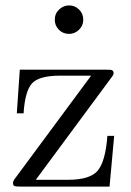

<svg xmlns="http://www.w3.org/2000/svg" viewBox="-20 -688 484 708"><path d="M182 -615Q182 -638 198 -653Q214 -668 235 -668Q256 -668 271.5 -653Q287 -638 287 -615Q287 -593 271 -578Q255 -563 235 -563Q212 -563 197 -578.5Q182 -594 182 -615ZM28 -14Q28 -21 37 -32L316 -409H202Q123 -409 97.5 -380Q72 -351 67 -270H42L53 -431H373Q384 -431 388.5 -430.5Q393 -430 396 -427Q399 -424 399 -418Q399 -412 390 -401L112 -25H230Q313 -25 341 -59.5Q369 -94 376 -187H401L384 0H54Q38 0 33 -2Q28 -4 28 -14Z"/></svg>

Font: CMU Serif
Style: Roman
Weight: 500
Version: Version 0.7.0